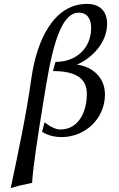

<svg xmlns="http://www.w3.org/2000/svg" viewBox="-20 -686 611 986"><path d="M35 280C71 268 114 260 145 253C149 173 176 1 204 -171C237 -375 277 -621 384 -621C430 -621 448 -587 448 -542C448 -439 372 -368 265 -368L252 -321C366 -321 426 -286 426 -204C426 -115 386 -21 289 -21C266 -21 235 -37 209 -58L196 -9C229 11 263 18 296 18C418 18 519 -77 519 -201C519 -288 455 -344 375 -354C458 -390 530 -471 530 -564C530 -629 492 -666 427 -666C254 -666 168 -476 141 -283C115 -97 76 85 35 280Z"/></svg>

Font: KpRoman
Style: SemiboldItalic
Weight: 600
Italic angle: -11°
Version: Version 0.66